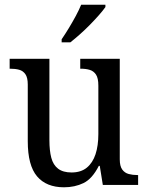

<svg xmlns="http://www.w3.org/2000/svg" viewBox="-20 -786 629 816"><path d="M252 10Q177 10 137.5 -36.5Q98 -83 98 -186V-427Q98 -456 88 -470.5Q78 -485 61.5 -489.5Q45 -494 24 -494H21V-536H190V-190Q190 -146 198 -115.5Q206 -85 227 -69Q248 -53 284 -53Q324 -53 349 -73.5Q374 -94 386 -130.5Q398 -167 398 -216V-422Q398 -454 388 -469Q378 -484 361.5 -489Q345 -494 324 -494H321V-536H489V-109Q489 -80 499.5 -65.5Q510 -51 527 -46.5Q544 -42 564 -42H567V0H417L404 -81H400Q372 -26 335 -8Q298 10 252 10ZM242 -619Q257 -641 272.5 -666.5Q288 -692 302 -718Q316 -744 325 -766H428V-756Q419 -743 402 -723.5Q385 -704 363.5 -682Q342 -660 320 -640.5Q298 -621 279 -606H242Z"/></svg>

Font: Noto Serif Thai SemiCondensed
Style: Regular
Weight: 400
Width: 4
Designer: Monotype Design Team
Foundry: Monotype Imaging Inc.
Version: Version 2.002